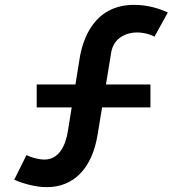

<svg xmlns="http://www.w3.org/2000/svg" viewBox="-20 -755 749 790"><path d="M532 -735C366 -735 320 -592.5 307.5 -513.5L290.5 -407.5H131V-313H275L259.5 -217C250 -154.5 222 -98.5 163 -98.5C136.5 -98.5 104 -108.5 89 -117L38.5 -15.5C73 -0.5 124 15 173 15C282 15 358.5 -60.5 381.5 -200L400 -313H599V-407.5H416L437.5 -539C447.5 -599 499 -621.5 544 -621.5C581.5 -621.5 614 -606 615.5 -604L670.5 -703.5C635 -720.5 585.5 -735 532 -735Z"/></svg>

Font: Hauora
Style: Bold
Weight: 700
Designer: Wayne Shih
Foundry: WCYS
Version: Version 1.001;hotconv 1.0.109;makeotfexe 2.5.65596